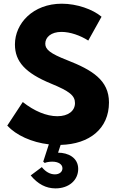

<svg xmlns="http://www.w3.org/2000/svg" viewBox="-20 -784 645 1058"><path d="M20 -91.8C68.6 -39.1 154.5 0.5 249.1 11.4L218.2 106.8L226.8 114.1C233.6 110 251.8 106.8 268.2 106.8C301.4 106.8 324.1 121.4 324.1 143.2C324.1 163.2 307.3 176.8 282.3 176.8C256.4 176.8 230.9 162.7 210.5 136.8L149.1 182.7C188.6 230.5 233.6 254.1 285.9 254.1C359.1 254.1 410.9 209.5 410.9 146.8C410.9 84.5 355 57.3 300 57.3L314.1 14.5C473.6 10.5 580.5 -75.5 580.5 -219.5C580.5 -342.3 487.7 -398.6 349.5 -452.7C256.4 -489.1 229.5 -511.4 229.5 -543.2C229.5 -579.1 261.8 -608.2 318.6 -608.2C366.8 -608.2 422.7 -588.6 466.4 -560.5L539.5 -691.8C491.4 -732.7 403.6 -763.6 320.5 -763.6C161.8 -763.6 62.3 -655 62.3 -539.1C62.3 -444.5 119.5 -381.8 260.5 -323.6C363.2 -281.4 393.2 -257.3 393.2 -215.9C393.2 -173.2 356.4 -143.6 295.9 -143.6C236.4 -143.6 168.6 -171.8 105.5 -221.8Z"/></svg>

Font: Spartan MB ExtBd
Style: Regular
Weight: 800
Designer: Matt Bailey, Mirko Velimirovic
Foundry: Matt Bailey
Version: Version 1.005